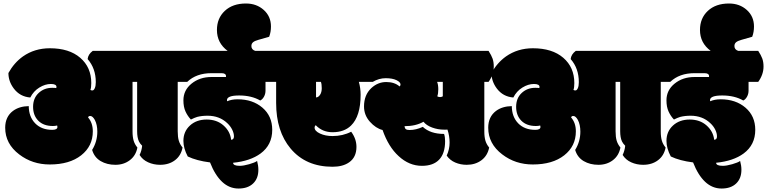

<svg xmlns="http://www.w3.org/2000/svg" viewBox="-20 -942 4402 1102"><path d="M1000 -188V-472.2H1024.4Q1054.2 -513.7 1054.2 -560.1Q1054.2 -585.9 1047.6 -605Q1041 -624 1024.4 -649.9H512.2Q485.8 -630.4 482.9 -603Q529.8 -549.3 529.8 -470.7Q529.8 -448.2 523.9 -435.5Q518.1 -422.9 510.5 -422.9Q502.9 -422.9 499 -425.8Q503.9 -439.9 503.9 -465.3Q503.9 -555.7 440.4 -610.4Q377 -665 266.1 -665Q178.7 -665 111.8 -618.2Q61 -582 28.3 -522.9Q28.3 -475.1 59.1 -434.1Q94.2 -387.2 153.8 -382.3Q172.4 -418.9 205.8 -439.5Q239.3 -460 271.7 -460Q304.2 -460 304.2 -442.9Q304.2 -439.5 302.7 -436.5Q296.4 -438 279.8 -438Q233.4 -438 201.7 -408.2Q169.9 -378.4 169.9 -328.9Q169.9 -279.3 200 -249Q230 -218.8 283.2 -218.8Q296.9 -218.8 308.1 -221.7Q309.6 -217.3 309.6 -213.4Q309.6 -196.8 279.8 -196.8Q218.3 -196.8 181.9 -234.1Q145.5 -271.5 145 -333Q90.3 -332 54.2 -305.2Q9.8 -271.5 9.8 -209Q9.8 -116.7 90.3 -55.7Q165.5 2 265.6 2Q378.9 2 445.8 -50.5Q512.7 -103 512.7 -188Q512.7 -236.8 485.4 -268.1Q488.3 -276.4 497.6 -276.4Q511.7 -276.4 524.4 -253.4Q538.6 -226.1 538.6 -186.5Q538.6 -129.9 508.8 -81.5Q521.5 -38.6 557.9 -17.3Q594.2 3.9 642.3 3.9Q690.4 3.9 725.1 -22.5Q759.8 -48.8 768.6 -95.2Q753.4 -113.3 747.1 -134.5Q740.7 -155.8 740.7 -188V-472.2H767.1V-189.5Q767.1 -152.3 777.3 -130.4Q782.7 -118.7 795.9 -105.5Q793 -76.2 781.2 -52.7Q798.3 -24.9 830.1 -10.5Q861.8 3.9 898.9 3.9Q949.7 3.9 984.4 -22.5Q1019 -48.8 1027.8 -95.2Q1012.7 -113.3 1006.3 -134.5Q1000 -155.8 1000 -188Z M1282.7 -367.2Q1282.7 -394 1353 -394Q1423.3 -394 1473.6 -365.2Q1486.3 -371.1 1495.1 -387Q1503.9 -402.8 1503.9 -421.9V-472.2H1559.6Q1589.8 -514.2 1589.8 -560.1Q1589.8 -586.9 1582.5 -606.4Q1575.2 -626 1559.6 -649.9H1444.8Q1422.9 -657.2 1422.9 -677.7Q1422.9 -691.4 1432.4 -699.5Q1441.9 -707.5 1463.4 -713.4L1524.9 -731Q1535.2 -757.8 1535.2 -790Q1535.2 -847.7 1493.9 -884.8Q1452.6 -921.9 1391.6 -921.9Q1315.4 -921.9 1270.3 -879.6Q1225.1 -837.4 1225.1 -770Q1225.1 -695.3 1286.6 -649.9H1000.5Q984.9 -625.5 977.8 -605.2Q970.7 -585 970.7 -560.1Q970.7 -513.7 1000.5 -472.2H1054.7Q1106.9 -522 1193.4 -522H1251Q1277.3 -522 1277.3 -504.4Q1277.3 -501 1276.9 -500H1193.4Q1126.5 -500 1079.6 -462.2Q1032.7 -424.3 1032.7 -366.2Q1032.7 -328.1 1044.9 -301.8Q1057.1 -275.4 1075.7 -255.9Q1095.7 -266.1 1111.8 -271Q1138.2 -277.8 1171.4 -277.8Q1239.3 -277.8 1284.2 -235.4Q1302.7 -218.3 1312.7 -197.8Q1322.8 -177.2 1322.8 -158.9Q1322.8 -140.6 1306.6 -139.6Q1301.3 -188 1262.9 -221.9Q1224.6 -255.9 1166 -255.9Q1107.4 -255.9 1070.1 -221.4Q1032.7 -187 1032.7 -133.3Q1032.7 -90.8 1057.6 -43.9Q1108.4 -19.5 1185.5 -9.8Q1213.9 63 1254.9 101.6Q1295.9 140.1 1349.1 140.1Q1402.3 140.1 1432.6 111.3Q1462.9 82.5 1462.9 32.7Q1462.9 8.3 1455.6 -18.1Q1442.9 -8.8 1410.2 0.5Q1377.4 9.8 1356.4 9.8Q1317.9 9.8 1317.9 -7.8Q1416.5 -17.6 1475.6 -61Q1542.5 -110.4 1542.5 -196.8Q1542.5 -275.9 1486.3 -324Q1430.2 -372.1 1343.8 -372.1Q1309.1 -372.1 1283.7 -360.8Q1282.7 -365.7 1282.7 -367.2Z M1888.7 -161.1Q1847.7 -161.1 1816.7 -175.5Q1785.6 -189.9 1785.6 -210Q1785.6 -217.8 1792 -223.6Q1830.6 -183.1 1888.7 -183.1Q1955.6 -183.1 1994.6 -221.2Q2049.8 -274.9 2049.8 -397.9Q2049.8 -436.5 2039.6 -472.2H2070.8Q2101.1 -514.2 2101.1 -560.1Q2101.1 -586.9 2093.8 -606.4Q2086.4 -626 2070.8 -649.9H1539.6Q1523.9 -625.5 1516.8 -605.2Q1509.8 -585 1509.8 -560.1Q1509.8 -513.7 1539.6 -472.2H1564.9V-351.1Q1564.9 -188.5 1647.9 -89.4Q1735.4 15.1 1888.7 15.1Q1947.8 15.1 1983.9 -10.3Q2025.9 -39.6 2025.9 -99.1Q2025.9 -145 1995.6 -186Q1947.3 -161.1 1888.7 -161.1ZM1793.9 -382.8V-472.2H1821.8Q1826.7 -459.5 1826.7 -435.8Q1826.7 -412.1 1816.7 -397.5Q1806.6 -382.8 1793.9 -382.8Z M2406.7 -213.9Q2368.2 -195.8 2330.6 -195.8Q2315.4 -195.8 2309.1 -200.9Q2302.7 -206.1 2301.8 -217.8Q2366.2 -217.8 2410.6 -243.2Q2427.2 -222.2 2460.2 -210Q2493.2 -197.8 2529.8 -197.8H2538.6Q2545.9 -197.8 2548.3 -198.2Q2560.5 -161.6 2560.5 -123.5Q2560.5 -85.4 2543.9 -48.8Q2562.5 -22 2593.3 -9Q2624 3.9 2658.7 3.9Q2708 3.9 2743.2 -22.2Q2778.3 -48.3 2787.6 -95.2Q2772.5 -113.3 2766.1 -134.5Q2759.8 -155.8 2759.8 -188V-472.2H2784.2Q2814 -513.7 2814 -560.1Q2814 -585.9 2807.4 -605Q2800.8 -624 2784.2 -649.9H2054.7Q2039.1 -625.5 2032 -605.2Q2024.9 -585 2024.9 -560.1Q2024.9 -513.7 2054.7 -472.2H2119.6Q2155.3 -493.2 2193.8 -493.2Q2232.4 -493.2 2255.6 -481.9Q2278.8 -470.7 2278.8 -457Q2278.8 -449.7 2273.4 -445.8Q2244.6 -471.2 2196.8 -471.2Q2148.9 -471.2 2111.3 -436.5Q2069.3 -397 2069.3 -331.1Q2069.3 -281.2 2103 -243.4Q2136.7 -205.6 2175.8 -195.8Q2209.5 -99.1 2268.1 -45.9Q2328.1 9.8 2401.9 9.8Q2466.8 9.8 2500.7 -25.9Q2534.7 -61.5 2534.7 -132.3Q2534.7 -155.8 2528.8 -173.3Q2450.2 -173.3 2406.7 -213.9ZM2489.7 -389.2Q2495.6 -403.8 2495.6 -429.7Q2495.6 -455.6 2488.8 -472.2H2521.5V-389.2Q2514.2 -384.8 2505.6 -384.8Q2497.1 -384.8 2489.7 -389.2Z M3772.5 -188V-472.2H3796.9Q3826.7 -513.7 3826.7 -560.1Q3826.7 -585.9 3820.1 -605Q3813.5 -624 3796.9 -649.9H3284.7Q3258.3 -630.4 3255.4 -603Q3302.2 -549.3 3302.2 -470.7Q3302.2 -448.2 3296.4 -435.5Q3290.5 -422.9 3283 -422.9Q3275.4 -422.9 3271.5 -425.8Q3276.4 -439.9 3276.4 -465.3Q3276.4 -555.7 3212.9 -610.4Q3149.4 -665 3038.6 -665Q2951.2 -665 2884.3 -618.2Q2833.5 -582 2800.8 -522.9Q2800.8 -475.1 2831.5 -434.1Q2866.7 -387.2 2926.3 -382.3Q2944.8 -418.9 2978.3 -439.5Q3011.7 -460 3044.2 -460Q3076.7 -460 3076.7 -442.9Q3076.7 -439.5 3075.2 -436.5Q3068.8 -438 3052.2 -438Q3005.9 -438 2974.1 -408.2Q2942.4 -378.4 2942.4 -328.9Q2942.4 -279.3 2972.4 -249Q3002.4 -218.8 3055.7 -218.8Q3069.3 -218.8 3080.6 -221.7Q3082 -217.3 3082 -213.4Q3082 -196.8 3052.2 -196.8Q2990.7 -196.8 2954.3 -234.1Q2918 -271.5 2917.5 -333Q2862.8 -332 2826.7 -305.2Q2782.2 -271.5 2782.2 -209Q2782.2 -116.7 2862.8 -55.7Q2938 2 3038.1 2Q3151.4 2 3218.3 -50.5Q3285.2 -103 3285.2 -188Q3285.2 -236.8 3257.8 -268.1Q3260.7 -276.4 3270 -276.4Q3284.2 -276.4 3296.9 -253.4Q3311 -226.1 3311 -186.5Q3311 -129.9 3281.2 -81.5Q3293.9 -38.6 3330.3 -17.3Q3366.7 3.9 3414.8 3.9Q3462.9 3.9 3497.6 -22.5Q3532.2 -48.8 3541 -95.2Q3525.9 -113.3 3519.5 -134.5Q3513.2 -155.8 3513.2 -188V-472.2H3539.6V-189.5Q3539.6 -152.3 3549.8 -130.4Q3555.2 -118.7 3568.4 -105.5Q3565.4 -76.2 3553.7 -52.7Q3570.8 -24.9 3602.5 -10.5Q3634.3 3.9 3671.4 3.9Q3722.2 3.9 3756.8 -22.5Q3791.5 -48.8 3800.3 -95.2Q3785.2 -113.3 3778.8 -134.5Q3772.5 -155.8 3772.5 -188Z M4055.2 -367.2Q4055.2 -394 4125.5 -394Q4195.8 -394 4246.1 -365.2Q4258.8 -371.1 4267.6 -387Q4276.4 -402.8 4276.4 -421.9V-472.2H4332Q4362.3 -514.2 4362.3 -560.1Q4362.3 -586.9 4355 -606.4Q4347.7 -626 4332 -649.9H4217.3Q4195.3 -657.2 4195.3 -677.7Q4195.3 -691.4 4204.8 -699.5Q4214.4 -707.5 4235.8 -713.4L4297.4 -731Q4307.6 -757.8 4307.6 -790Q4307.6 -847.7 4266.4 -884.8Q4225.1 -921.9 4164.1 -921.9Q4087.9 -921.9 4042.7 -879.6Q3997.6 -837.4 3997.6 -770Q3997.6 -695.3 4059.1 -649.9H3772.9Q3757.3 -625.5 3750.2 -605.2Q3743.2 -585 3743.2 -560.1Q3743.2 -513.7 3772.9 -472.2H3827.1Q3879.4 -522 3965.8 -522H4023.4Q4049.8 -522 4049.8 -504.4Q4049.8 -501 4049.3 -500H3965.8Q3898.9 -500 3852.1 -462.2Q3805.2 -424.3 3805.2 -366.2Q3805.2 -328.1 3817.4 -301.8Q3829.6 -275.4 3848.1 -255.9Q3868.2 -266.1 3884.3 -271Q3910.6 -277.8 3943.8 -277.8Q4011.7 -277.8 4056.6 -235.4Q4075.2 -218.3 4085.2 -197.8Q4095.2 -177.2 4095.2 -158.9Q4095.2 -140.6 4079.1 -139.6Q4073.7 -188 4035.4 -221.9Q3997.1 -255.9 3938.5 -255.9Q3879.9 -255.9 3842.5 -221.4Q3805.2 -187 3805.2 -133.3Q3805.2 -90.8 3830.1 -43.9Q3880.9 -19.5 3958 -9.8Q3986.3 63 4027.3 101.6Q4068.4 140.1 4121.6 140.1Q4174.8 140.1 4205.1 111.3Q4235.4 82.5 4235.4 32.7Q4235.4 8.3 4228 -18.1Q4215.3 -8.8 4182.6 0.5Q4149.9 9.8 4128.9 9.8Q4090.3 9.8 4090.3 -7.8Q4189 -17.6 4248 -61Q4314.9 -110.4 4314.9 -196.8Q4314.9 -275.9 4258.8 -324Q4202.6 -372.1 4116.2 -372.1Q4081.5 -372.1 4056.2 -360.8Q4055.2 -365.7 4055.2 -367.2Z"/></svg>

Font: Friends & Family
Style: Regular
Weight: 400
Designer: Sarang Kulkarni, Maithili Shingre, Noopur Datye
Foundry: Ek Type
Version: Version 1.000;hotconv 1.0.117;makeotfexe 2.5.65602